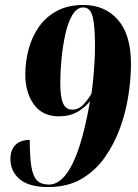

<svg xmlns="http://www.w3.org/2000/svg" viewBox="-20 -744 555 774"><path d="M175 10Q96 10 59 -22Q22 -54 22 -103Q22 -140 42.5 -160Q63 -180 100 -180Q100 -111 106.5 -72Q113 -33 129.5 -16.5Q146 0 177 0Q285 0 343 -337Q325 -312 293 -293.5Q261 -275 218 -275Q151 -275 116.5 -323Q82 -371 82 -444Q82 -496 95.5 -546Q109 -596 137 -636Q165 -676 209.5 -700Q254 -724 316 -724Q403 -724 455.5 -664Q508 -604 508 -486Q508 -429 498 -362Q488 -295 464.5 -229.5Q441 -164 402.5 -109.5Q364 -55 308 -22.5Q252 10 175 10ZM271 -302Q297 -302 316 -322.5Q335 -343 348 -365Q351 -379 354.5 -412.5Q358 -446 360.5 -486Q363 -526 363 -558Q363 -639 353.5 -676.5Q344 -714 316 -714Q290 -714 272 -684Q254 -654 243.5 -606.5Q233 -559 228 -506.5Q223 -454 223 -410Q223 -352 234.5 -327Q246 -302 271 -302Z"/></svg>

Font: Noto Serif Display ExtraCondensed Black
Style: Italic
Weight: 900
Width: 2
Italic angle: -12°
Designer: Monotype Design Team
Foundry: Monotype Imaging Inc.
Version: Version 2.009